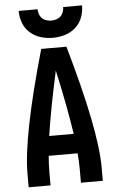

<svg xmlns="http://www.w3.org/2000/svg" viewBox="-62 -991 624 1032"><g transform="rotate(-5 250.0 -474.5)"><path d="M50 0V-74Q50 -273 182 -735H318Q450 -273 450 -74V0H332V-74Q332 -111 328 -159H172Q168 -111 168 -74V0ZM184 -265H316Q295 -408 250 -612Q205 -408 184 -265ZM250 -789Q217 -789 185 -798.5Q153 -808 127.5 -830.5Q102 -853 90.5 -884.5Q79 -916 79 -949H181Q181 -931 189.5 -914Q198 -897 215 -889.5Q232 -882 250 -882Q268 -882 285 -889.5Q302 -897 310.5 -914Q319 -931 319 -949H421Q421 -916 409.5 -884.5Q398 -853 372.5 -830.5Q347 -808 315 -798.5Q283 -789 250 -789Z"/></g></svg>

Font: Iosevka SS01
Style: Bold
Weight: 700
Monospace: yes
Designer: Belleve Invis
Foundry: Belleve Invis
Version: 2.3.3; ttfautohint (v1.8.3)